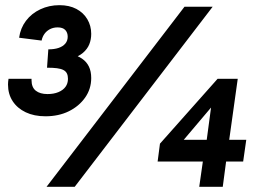

<svg xmlns="http://www.w3.org/2000/svg" viewBox="-20 -723 983 743"><path d="M156 -273Q112 -273 79.5 -288.5Q47 -304 29 -331.5Q11 -359 11 -396Q11 -401 11.5 -406.5Q12 -412 13 -418H102Q102 -416 102 -414.5Q102 -413 102 -413Q102 -385 118.5 -372Q135 -359 164 -359Q188 -359 206 -366.5Q224 -374 233.5 -387Q243 -400 243 -418Q243 -430 239 -438.5Q235 -447 225.5 -452Q216 -457 200.5 -459Q185 -461 162 -461L167 -532Q190 -532 206.5 -537.5Q223 -543 232.5 -554Q242 -565 242 -581Q242 -597 232.5 -607Q223 -617 203 -617Q187 -617 174 -610.5Q161 -604 152.5 -592.5Q144 -581 141 -566L54 -577Q59 -614 80.5 -642.5Q102 -671 136 -687Q170 -703 210 -703Q248 -703 275.5 -688.5Q303 -674 318 -648.5Q333 -623 333 -592Q333 -570 325.5 -551.5Q318 -533 301 -518.5Q284 -504 255 -495V-514Q280 -508 297.5 -496Q315 -484 324 -465.5Q333 -447 333 -421Q333 -379 309.5 -345.5Q286 -312 246.5 -292.5Q207 -273 156 -273ZM160 0 694 -697H803L269 0ZM751 0 765 -98H590L599 -167L822 -418H900L867 -182H933L921 -98H855L842 0ZM675 -163 671 -182H780L801 -339L807 -319Z"/></svg>

Font: Hanken Grotesk Black
Style: Italic
Weight: 900
Italic angle: -8°
Designer: Alfredo Marco Pradil
Foundry: Hanken Design Co.
Version: Version 3.013